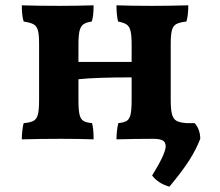

<svg xmlns="http://www.w3.org/2000/svg" viewBox="-20 -522 827 722"><path d="M733 0Q718 39 692.5 79.5Q667 120 617 180Q575 168 552 138Q603 56 603 28Q603 12 591.5 6Q580 0 556 0Q490 0 418 2Q418 -13 420 -31Q422 -49 425 -59Q446 -61 456.5 -67.5Q467 -74 471 -91.5Q475 -109 475 -145V-231Q339 -231 275 -224V-145Q275 -109 279 -91.5Q283 -74 293.5 -67.5Q304 -61 326 -59Q332 -40 332 2Q276 0 210 0Q136 0 62 2Q62 -13 64 -31Q66 -49 69 -59Q94 -61 106 -67.5Q118 -74 122.5 -91.5Q127 -109 127 -145V-357Q127 -392 122.5 -408Q118 -424 106.5 -430.5Q95 -437 69 -441Q62 -463 62 -502Q120 -500 204 -500Q264 -500 332 -502Q332 -461 325 -441Q304 -438 293.5 -430.5Q283 -423 279 -405.5Q275 -388 275 -353V-289H475V-353Q475 -388 471 -405Q467 -422 456.5 -429.5Q446 -437 424 -441Q418 -465 418 -502Q474 -500 551 -500Q616 -500 688 -502Q688 -464 681 -441Q655 -438 643 -431.5Q631 -425 626.5 -408.5Q622 -392 622 -357V-145Q622 -109 627 -91.5Q632 -74 644 -67.5Q656 -61 681 -59H712Q733 -35 733 0Z"/></svg>

Font: Vollkorn SC
Style: Bold
Weight: 700
Designer: Friedrich Althausen
Foundry: Friedrich Althausen
Version: Version 4.015